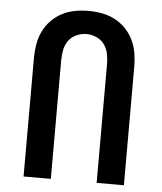

<svg xmlns="http://www.w3.org/2000/svg" viewBox="-53 -788 706 835"><g transform="rotate(5 300.0 -371.0)"><path d="M81 0V-519Q81 -548 86 -577.5Q91 -607 104 -634Q117 -661 138 -682.5Q159 -704 185 -717.5Q211 -731 240.5 -736.5Q270 -742 300 -742Q330 -742 359.5 -736.5Q389 -731 415 -717.5Q441 -704 462 -682.5Q483 -661 496 -634Q509 -607 514 -577.5Q519 -548 519 -519V0H400V-519Q400 -541 395.5 -563.5Q391 -586 378 -604Q365 -622 343.5 -631.5Q322 -641 300 -641Q278 -641 256.5 -631.5Q235 -622 222 -604Q209 -586 204.5 -563.5Q200 -541 200 -519V0Z"/></g></svg>

Font: Iosevka Extended
Style: Bold
Weight: 700
Width: 7
Monospace: yes
Designer: Belleve Invis
Foundry: Belleve Invis
Version: Version 32.5.0; ttfautohint (v1.8.4)